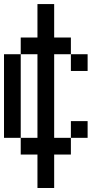

<svg xmlns="http://www.w3.org/2000/svg" viewBox="-20 -937 540 957"><path d="M0 -250V-666.7H83.3V-250ZM166.7 -166.7H83.3V-250H166.7V-666.7H83.3V-750H166.7V-916.7H250V-750H333.3V-666.7H250V-250H333.3V-166.7H250V0H166.7ZM333.3 -250V-333.3H416.7V-250ZM333.3 -583.3V-666.7H416.7V-583.3Z"/></svg>

Font: Galmuri11 Condensed
Style: Regular
Weight: 400
Width: 3
Designer: Lee Minseo (quiple)
Version: Version 2.399;hotconv 1.1.1;makeotfexe 2.6.0 DEVELOPMENT